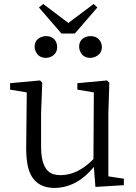

<svg xmlns="http://www.w3.org/2000/svg" viewBox="-20 -922 679 956"><path d="M374 -688.5Q374 -725.6 408.2 -738.3Q418.9 -742.2 429.7 -742.2Q467.8 -742.2 482.4 -710.9Q487.3 -700.2 487.3 -688.5Q487.3 -653.3 453.1 -638.7Q441.4 -633.8 429.7 -633.8Q394.5 -633.8 379.9 -664.1Q374 -675.8 374 -688.5ZM352.5 -754.9H286.1L173.8 -884.8L195.3 -902.3L320.3 -807.6L446.3 -902.3L464.8 -884.8ZM209 -633.8Q172.9 -633.8 158.2 -665Q152.3 -676.8 152.3 -688.5Q152.3 -725.6 187.5 -738.3Q198.2 -742.2 209 -742.2Q245.1 -742.2 259.8 -711.9Q264.6 -700.2 264.6 -688.5Q264.6 -653.3 232.4 -638.7Q220.7 -633.8 209 -633.8ZM519.5 -43.9 596.7 -32.2V0L455.1 8.8L447.3 -90.8Q362.3 12.7 252 13.7Q144.5 13.7 119.1 -91.8Q110.4 -130.9 110.4 -183.6L113.3 -461.9L30.3 -475.6V-507.8L179.7 -521.5L190.4 -509.8L184.6 -358.4V-190.4Q184.6 -74.2 246.1 -54.7Q261.7 -49.8 282.2 -49.8Q368.2 -50.8 445.3 -129.9L447.3 -461.9L365.2 -475.6V-507.8L512.7 -521.5L524.4 -509.8L519.5 -358.4Z"/></svg>

Font: GenYoMin JP Regular
Style: Regular
Weight: 400
Version: Version 1.001;PS 1;hotconv 16.6.51;makeotf.lib2.5.65220 DEVE